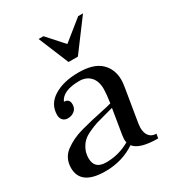

<svg xmlns="http://www.w3.org/2000/svg" viewBox="-167 -779 816 891"><g transform="rotate(-30 241.0 -333.5)"><path d="M242 -515 175 -677H201L279 -590L387 -677H413L292 -515ZM160 -336Q160 -314 145 -302Q130 -290 109 -290Q93 -290 83 -300.5Q73 -311 73 -328Q73 -386 124.5 -418Q176 -450 257 -450Q337 -450 375 -414.5Q413 -379 413 -320Q413 -308 409 -282L380 -106Q378 -90 378 -84Q378 -55 391.5 -39Q405 -23 429 -23L425 0Q326 0 298 -37Q228 10 138 10Q6 10 6 -83Q6 -109 16.5 -130.5Q27 -152 47 -166.5Q67 -181 89.5 -192Q112 -203 143 -211.5Q174 -220 200 -226Q226 -232 259.5 -239Q293 -246 314 -252Q321 -301 321 -325Q321 -368 299 -391Q277 -414 241 -414Q152 -414 131 -366Q160 -366 160 -336ZM310 -230Q297 -226 265.5 -218Q234 -210 216.5 -204.5Q199 -199 173.5 -187.5Q148 -176 134 -163Q120 -150 109.5 -129Q99 -108 99 -81Q99 -24 161 -24Q230 -24 288 -58Q286 -68 286 -75Q286 -82 288 -96Z"/></g></svg>

Font: Judson
Style: Italic
Weight: 400
Italic angle: -9.5°
Version: Version 20110429